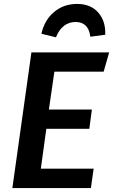

<svg xmlns="http://www.w3.org/2000/svg" viewBox="-20 -958 576 978"><path d="M508 -593H257L229 -400H448L435 -302H216L188 -99H457L443 0H43L140 -691H536ZM191 -786Q206 -855 255 -896.5Q304 -938 373 -938Q442 -938 480.5 -894Q519 -850 516 -781L440 -771Q431 -846 365 -846Q297 -846 265 -768Z"/></svg>

Font: FiraGO Medium
Style: Italic
Weight: 500
Italic angle: -8°
Designer: bBox Type GmbH
Foundry: bBox Type GmbH
Version: Version 1.001